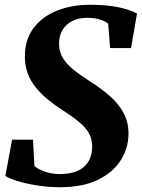

<svg xmlns="http://www.w3.org/2000/svg" viewBox="-20 -772 593 803"><path d="M231.5 11Q180 11 131.8 3Q83.5 -5 48.8 -16.2Q14 -27.5 2.5 -36.5L30.5 -188H118L124 -77.5Q140.5 -63.5 169.2 -53.8Q198 -44 230.5 -44Q265 -44 290.2 -52Q315.5 -60 332.2 -75.2Q349 -90.5 357.2 -111.5Q365.5 -132.5 365.5 -159Q366 -189 352.2 -214Q338.5 -239 310 -262.5Q281.5 -286 238.5 -313.5Q207 -333.5 179.2 -356.5Q151.5 -379.5 129.8 -406.2Q108 -433 96 -465.2Q84 -497.5 84 -536Q84 -606 120 -654.2Q156 -702.5 217.8 -727.2Q279.5 -752 356 -752Q407.5 -752 446.2 -746.5Q485 -741 511.5 -732.5Q538 -724 553 -715.5L528 -571H440.5L432.5 -673Q418.5 -684.5 396 -691Q373.5 -697.5 345 -697.5Q309.5 -697.5 283 -684.5Q256.5 -671.5 241.8 -647.2Q227 -623 227 -590Q227 -556.5 242.5 -530.2Q258 -504 288.8 -479.5Q319.5 -455 365 -426Q405.5 -400 440 -369.8Q474.5 -339.5 495.8 -301.5Q517 -263.5 517.5 -214.5Q517.5 -153 485 -101.8Q452.5 -50.5 389 -19.8Q325.5 11 231.5 11Z"/></svg>

Font: Merriweather 36pt ExtraBold
Style: Italic
Weight: 800
Italic angle: -7.8°
Version: Version 2.101